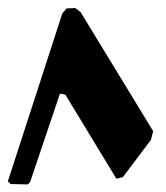

<svg xmlns="http://www.w3.org/2000/svg" viewBox="-20 -499 424 489"><path d="M0 -37.1 6.8 -30.3 50.8 -29.3 56.6 -35.2 132.8 -260.7 146.5 -257.8 276.4 -43.9 293 -47.9 364.3 -142.6 370.1 -165 185.5 -467.8 171.9 -478.5 149.4 -477.5 138.7 -464.8Z"/></svg>

Font: Urdu Khush Khati
Style: Regular
Weight: 400
Version: Version 001.500